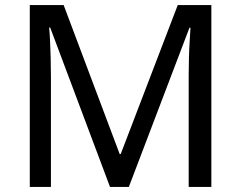

<svg xmlns="http://www.w3.org/2000/svg" viewBox="-20 -734 947 754"><path d="M412 0 177 -626H173Q175 -606 176.5 -575Q178 -544 179 -507.5Q180 -471 180 -433V0H97V-714H230L450 -129H454L678 -714H810V0H721V-439Q721 -474 722 -508.5Q723 -543 725 -573.5Q727 -604 728 -625H724L486 0Z"/></svg>

Font: Noto Sans Malayalam
Style: Regular
Weight: 400
Designer: Jelle Bosma - Monotype Design Team
Foundry: Monotype Imaging Inc.
Version: Version 2.103